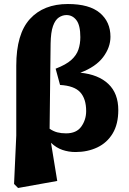

<svg xmlns="http://www.w3.org/2000/svg" viewBox="-20 -741 641 956"><path d="M232 -524 227 -100Q246 -87 265.5 -82Q285 -77 309 -77Q361 -77 385 -111Q409 -145 409 -188Q409 -249 379.5 -281.5Q350 -314 279 -318L257 -399Q309 -419 335 -442.5Q361 -466 370.5 -494.5Q380 -523 380 -556Q380 -615 360.5 -640.5Q341 -666 311 -666Q291 -666 273 -654Q255 -642 244 -611.5Q233 -581 232 -524ZM50 175 61 -66V-414Q61 -572 129 -646.5Q197 -721 318 -721Q425 -721 477.5 -676.5Q530 -632 530 -558Q530 -505 493.5 -456.5Q457 -408 380 -379Q470 -370 519.5 -323Q569 -276 569 -193Q569 -123 541 -76.5Q513 -30 464.5 -7Q416 16 356 16Q322 16 291 5.5Q260 -5 234 -30L265 160L70 195Z"/></svg>

Font: Source Serif Pro Black
Style: Regular
Weight: 900
Designer: Frank Grießhammer
Foundry: Adobe Systems Incorporated
Version: Version 3.001;hotconv 1.0.111;makeotfexe 2.5.65597